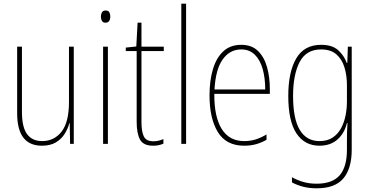

<svg xmlns="http://www.w3.org/2000/svg" viewBox="-20 -780 2003 1041"><path d="M380 -527V0H360L358 -112H356Q348 -82 330.5 -54Q313 -26 283 -8Q253 10 207 10Q73 10 73 -166V-527H99V-173Q99 -90 127 -52.5Q155 -15 208 -15Q274 -15 314 -66.5Q354 -118 354 -227V-527Z M553 -723Q568 -723 573 -713Q578 -703 578 -691Q578 -676 572 -666.5Q566 -657 552 -657Q538 -657 532.5 -667Q527 -677 527 -690Q527 -702 532.5 -712.5Q538 -723 553 -723ZM565 -527V0H539V-527Z M811 -14Q827 -14 841 -17.5Q855 -21 866 -26V-1Q854 4 841 7Q828 10 810 10Q757 10 739 -23.5Q721 -57 721 -120V-503H662V-522L719 -528L726 -657H747V-527H868V-503H747V-119Q747 -66 760 -40Q773 -14 811 -14Z M989 0H963V-760H989Z M1288 -537Q1345 -537 1379 -503.5Q1413 -470 1428 -415.5Q1443 -361 1443 -298V-271H1142Q1141 -147 1182 -81Q1223 -15 1304 -15Q1336 -15 1364.5 -23.5Q1393 -32 1425 -51V-22Q1399 -7 1369.5 1.5Q1340 10 1304 10Q1206 10 1161 -64Q1116 -138 1116 -263Q1116 -343 1134.5 -405Q1153 -467 1191 -502Q1229 -537 1288 -537ZM1288 -512Q1226 -512 1187.5 -458Q1149 -404 1143 -295H1418Q1418 -356 1404.5 -405Q1391 -454 1362 -483Q1333 -512 1288 -512Z M1721 -537Q1782 -537 1814 -507.5Q1846 -478 1860 -439H1863L1866 -527H1887V32Q1887 133 1842 187Q1797 241 1697 241Q1657 241 1624 232.5Q1591 224 1563 209V181Q1592 197 1624.5 206.5Q1657 216 1697 216Q1782 216 1821.5 170.5Q1861 125 1861 32V-14Q1861 -39 1861.5 -61Q1862 -83 1864 -113H1861Q1848 -58 1810 -24Q1772 10 1712 10Q1632 10 1587.5 -56.5Q1543 -123 1543 -260Q1543 -389 1586 -463Q1629 -537 1721 -537ZM1721 -512Q1640 -512 1604.5 -443.5Q1569 -375 1569 -260Q1569 -136 1605.5 -75.5Q1642 -15 1712 -15Q1755 -15 1783.5 -34Q1812 -53 1829 -84.5Q1846 -116 1853.5 -153.5Q1861 -191 1861 -229V-319Q1861 -371 1847.5 -415Q1834 -459 1803.5 -485.5Q1773 -512 1721 -512Z"/></svg>

Font: Noto Sans Telugu Condensed Thin
Style: Regular
Weight: 100
Width: 3
Designer: Jelle Bosma - Monotype Design Team
Foundry: Monotype Imaging Inc.
Version: Version 2.005; ttfautohint (v1.8.4.7-5d5b)